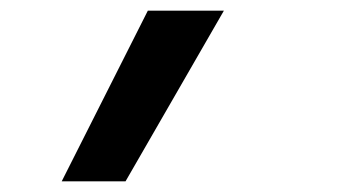

<svg xmlns="http://www.w3.org/2000/svg" viewBox="-20 -178 640 361"><path d="M96 163 258 -158H401L216 163Z"/></svg>

Font: Iosevka Curly Extended Oblique
Style: Bold
Weight: 700
Width: 7
Italic angle: -9°
Monospace: yes
Designer: Belleve Invis
Foundry: Belleve Invis
Version: Version 11.1.0; ttfautohint (v1.8.3)